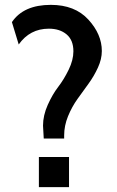

<svg xmlns="http://www.w3.org/2000/svg" viewBox="-20 -770 482 790"><path d="M244 -200H160Q157 -245 157 -253Q157 -295 176.5 -338.5Q196 -382 219.5 -412.5Q243 -443 262.5 -483Q282 -523 282 -559Q282 -605 254 -628.5Q226 -652 181 -652Q103 -652 57 -587L29 -679Q77 -750 189 -750Q288 -750 343.5 -689.5Q399 -629 399 -560Q399 -527 383 -492Q367 -457 344.5 -426Q322 -395 299 -363Q276 -331 260 -292Q244 -253 244 -213ZM264 0H140V-124H264Z"/></svg>

Font: Cabin
Style: Bold
Weight: 700
Designer: Pablo Impallari
Foundry: Pablo Impallari. www.impallari.com Igino Marini. www.ikern.com
Version: Version 1.005